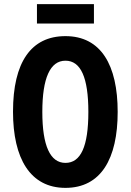

<svg xmlns="http://www.w3.org/2000/svg" viewBox="-20 -900 633 930"><path d="M435 -880H159V-786H435ZM550 -358C550 -585 469 -725 297 -725C131 -725 43 -599 43 -359C43 -133 126 10 297 10C469 10 550 -131 550 -358ZM185 -358C185 -522 223 -606 297 -606C371 -606 408 -525 408 -358C408 -190 371 -111 297 -111C223 -111 185 -194 185 -358Z"/></svg>

Font: Noto Sans Lao Looped ExtraCondensed
Style: Bold
Weight: 700
Width: 2
Designer: Mark Frömberg, Ben Mitchell
Foundry: The Fontpad Ltd
Version: Version 1.002